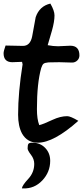

<svg xmlns="http://www.w3.org/2000/svg" viewBox="-34 -723 463 1071"><path d="M92 -364Q92 -367 89 -378Q33 -376 35 -376Q-14 -376 -14 -426Q-14 -438 -3 -469Q8 -469 45 -468Q75 -467 94 -467Q135 -467 145.5 -520.5Q156 -574 165 -627Q186 -689 247 -703Q270 -663 270 -637Q270 -603 256 -553Q233 -477 232 -471Q263 -465 290 -465Q301 -465 324 -466.5Q347 -468 358 -468Q409 -468 409 -414Q409 -397 397 -385.5Q385 -374 368 -374Q356 -374 332.5 -375Q309 -376 297 -376Q252 -376 236 -375Q216 -373 209 -367.5Q202 -362 196 -344Q172 -260 172 -114Q172 -58 185 -25Q207 -30 260 -55Q303 -75 341 -75Q359 -75 403 -49Q266 73 177 73Q118 73 89 22Q67 -19 67 -83Q67 -207 92 -364ZM88 328Q90 311 123.5 275Q157 239 157 191Q157 164 138.5 140Q120 116 120 105Q120 86 124.5 79.5Q129 73 147 73Q190 73 218 102Q246 131 246 174Q246 237 202 283.5Q158 330 96 328Z"/></svg>

Font: Wortlaut AH
Style: SemiBold
Weight: 600
Designer: Andreas Höfeld
Foundry: Fontgrube AH
Version: Version 2.59